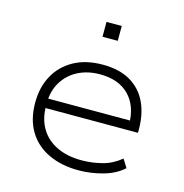

<svg xmlns="http://www.w3.org/2000/svg" viewBox="-105 -795 862 900"><g transform="rotate(15 326.5 -345.0)"><path d="M354 8Q272 8 209 -21.5Q146 -51 111.5 -108Q77 -165 77 -246Q77 -321 108 -378Q139 -435 197.5 -467.5Q256 -500 338 -500Q419 -500 472.5 -468.5Q526 -437 552.5 -381Q579 -325 579 -250V-234H110V-280H555L529 -257Q529 -350 478.5 -401.5Q428 -453 337 -453Q278 -453 231.5 -429.5Q185 -406 157.5 -361.5Q130 -317 130 -255V-247Q130 -181 158 -135Q186 -89 237 -65Q288 -41 355 -41Q406 -41 455 -53.5Q504 -66 545 -100L570 -60Q532 -25 473 -8.5Q414 8 354 8ZM302 -626V-698H376V-626Z"/></g></svg>

Font: Nunito Sans 7pt SemiExpanded ExtraLight
Style: Regular
Weight: 250
Width: 6
Designer: Vernon Adams
Foundry: Vernon Adams
Version: Version 3.101;gftools[0.9.27]